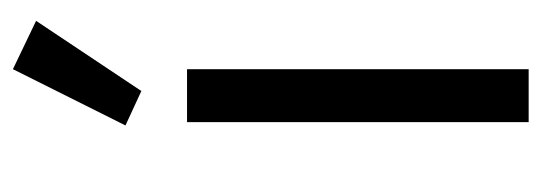

<svg xmlns="http://www.w3.org/2000/svg" viewBox="-284 -534 819 290"><g transform="rotate(-90 125.0 -389.5)"><path d="M238 -744 165 -779 80 -609 132 -585ZM165 0V-516H85V0Z"/></g></svg>

Font: IBM Plex Arabic
Style: Regular
Weight: 400
Designer: Mike Abbink, Paul van der Laan, Pieter van Rosmalen, Wael Morcos, Khajak Apelian
Foundry: Bold Monday
Version: Version 1.0